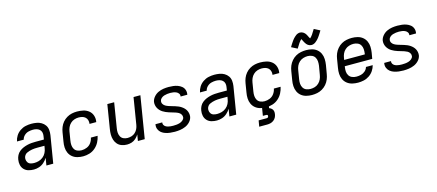

<svg xmlns="http://www.w3.org/2000/svg" viewBox="-63 -1443 5309 2335"><g transform="rotate(-15 2592.0 -275.0)"><path d="M196 8Q229 8 262.5 -3Q296 -14 323.5 -38.5Q351 -63 369 -93L354 0H440L497 -345Q502 -378 498.5 -411Q495 -444 477 -469.5Q459 -495 431.5 -511Q404 -527 372 -532.5Q340 -538 307 -538Q271 -538 234.5 -530Q198 -522 165 -499.5Q132 -477 111.5 -444.5Q91 -412 84 -375H169Q175 -404 198 -426Q221 -448 249.5 -455.5Q278 -463 307 -463Q330 -463 351.5 -457.5Q373 -452 389.5 -438Q406 -424 411.5 -402Q417 -380 413 -357L406 -313H304Q278 -313 251 -311Q224 -309 197 -302.5Q170 -296 144 -285Q118 -274 95 -255.5Q72 -237 59 -211.5Q46 -186 42 -159Q36 -125 43 -91.5Q50 -58 73 -34Q96 -10 128.5 -1Q161 8 196 8Q196 8 196 8Q196 8 196 8Q196 8 196 8Q196 8 196 8ZM219 -68Q195 -68 173.5 -74.5Q152 -81 139.5 -100Q127 -119 127 -142Q127 -149 128 -157Q131 -174 141.5 -189Q152 -204 168.5 -212Q185 -220 202 -225Q219 -230 236 -233Q253 -236 270 -237Q287 -238 304 -238H393L388 -209Q384 -180 370 -152Q356 -124 331 -104Q306 -84 277 -76Q248 -68 219 -68Z M817 8Q856 8 896 -4Q936 -16 969 -44.5Q1002 -73 1021.5 -110.5Q1041 -148 1049 -188H964Q958 -154 937 -124.5Q916 -95 883 -81.5Q850 -68 817 -68Q789 -68 764 -78.5Q739 -89 726 -111.5Q713 -134 711 -161.5Q709 -189 714 -217L732 -327Q736 -353 747.5 -379Q759 -405 780 -425Q801 -445 828 -454Q855 -463 882 -463Q905 -463 927 -457.5Q949 -452 965.5 -437.5Q982 -423 988.5 -401Q995 -379 992 -356Q991 -354 991 -353H1076L1077 -358Q1084 -398 1071.5 -435.5Q1059 -473 1029 -497Q999 -521 960.5 -529.5Q922 -538 882 -538Q849 -538 816.5 -531Q784 -524 753.5 -506Q723 -488 700.5 -461Q678 -434 665.5 -402.5Q653 -371 648 -339L630 -229Q623 -192 624.5 -155Q626 -118 640.5 -86Q655 -54 682 -32Q709 -10 744.5 -1Q780 8 817 8Z M1369 8Q1398 8 1427 -1Q1456 -10 1479.5 -31.5Q1503 -53 1519 -79L1506 0H1592L1679 -530H1593L1538 -194Q1534 -169 1523 -145Q1512 -121 1491.5 -102Q1471 -83 1445.5 -75.5Q1420 -68 1395 -68Q1368 -68 1344 -79Q1320 -90 1308 -113Q1296 -136 1294.5 -163Q1293 -190 1298 -217L1349 -530H1263L1214 -229Q1208 -194 1208 -160Q1208 -126 1218 -94Q1228 -62 1249.5 -38Q1271 -14 1303 -3Q1335 8 1369 8Z M1970 8Q2003 8 2037.5 3Q2072 -2 2105.5 -16.5Q2139 -31 2164.5 -59Q2190 -87 2196 -121Q2199 -143 2195 -163.5Q2191 -184 2181.5 -201.5Q2172 -219 2158 -233Q2144 -247 2127.5 -258Q2111 -269 2092 -277Q2073 -285 2053.5 -291Q2034 -297 2014.5 -302.5Q1995 -308 1975.5 -314.5Q1956 -321 1938.5 -331Q1921 -341 1910 -358.5Q1899 -376 1903 -398Q1906 -417 1922.5 -431.5Q1939 -446 1958.5 -452Q1978 -458 1997.5 -460.5Q2017 -463 2036 -463Q2056 -463 2075 -460Q2094 -457 2111 -449.5Q2128 -442 2139.5 -426.5Q2151 -411 2148 -391Q2147 -390 2147 -388H2232Q2233 -392 2233 -395Q2238 -424 2228 -451Q2218 -478 2196.5 -495Q2175 -512 2149 -521.5Q2123 -531 2094 -534.5Q2065 -538 2036 -538Q2003 -538 1969.5 -533Q1936 -528 1904 -513Q1872 -498 1848 -470Q1824 -442 1818 -409Q1815 -388 1819 -367.5Q1823 -347 1832.5 -329.5Q1842 -312 1856 -297.5Q1870 -283 1886.5 -272.5Q1903 -262 1921.5 -254Q1940 -246 1959.5 -239.5Q1979 -233 1999 -227.5Q2019 -222 2038.5 -215.5Q2058 -209 2075.5 -199.5Q2093 -190 2104 -172Q2115 -154 2112 -133Q2108 -113 2090 -98.5Q2072 -84 2051.5 -78Q2031 -72 2010.5 -70Q1990 -68 1970 -68Q1953 -68 1937 -69.5Q1921 -71 1905.5 -75Q1890 -79 1876.5 -87Q1863 -95 1855 -109Q1847 -123 1850 -139V-142H1765Q1764 -139 1764 -135Q1759 -105 1770.5 -78Q1782 -51 1804 -34Q1826 -17 1853.5 -8Q1881 1 1910.5 4.5Q1940 8 1970 8Z M2500 8Q2533 8 2566.5 -3Q2600 -14 2627.5 -38.5Q2655 -63 2673 -93L2658 0H2744L2801 -345Q2806 -378 2802.5 -411Q2799 -444 2781 -469.5Q2763 -495 2735.5 -511Q2708 -527 2676 -532.5Q2644 -538 2611 -538Q2575 -538 2538.5 -530Q2502 -522 2469 -499.5Q2436 -477 2415.5 -444.5Q2395 -412 2388 -375H2473Q2479 -404 2502 -426Q2525 -448 2553.5 -455.5Q2582 -463 2611 -463Q2634 -463 2655.5 -457.5Q2677 -452 2693.5 -438Q2710 -424 2715.5 -402Q2721 -380 2717 -357L2710 -313H2608Q2582 -313 2555 -311Q2528 -309 2501 -302.5Q2474 -296 2448 -285Q2422 -274 2399 -255.5Q2376 -237 2363 -211.5Q2350 -186 2346 -159Q2340 -125 2347 -91.5Q2354 -58 2377 -34Q2400 -10 2432.5 -1Q2465 8 2500 8Q2500 8 2500 8Q2500 8 2500 8Q2500 8 2500 8Q2500 8 2500 8ZM2523 -68Q2499 -68 2477.5 -74.5Q2456 -81 2443.5 -100Q2431 -119 2431 -142Q2431 -149 2432 -157Q2435 -174 2445.5 -189Q2456 -204 2472.5 -212Q2489 -220 2506 -225Q2523 -230 2540 -233Q2557 -236 2574 -237Q2591 -238 2608 -238H2697L2692 -209Q2688 -180 2674 -152Q2660 -124 2635 -104Q2610 -84 2581 -76Q2552 -68 2523 -68Z M3121 8Q3160 8 3200 -4Q3240 -16 3273 -44.5Q3306 -73 3325.5 -110.5Q3345 -148 3353 -188H3268Q3262 -154 3241 -124.5Q3220 -95 3187 -81.5Q3154 -68 3121 -68Q3093 -68 3068 -78.5Q3043 -89 3030 -111.5Q3017 -134 3015 -161.5Q3013 -189 3018 -217L3036 -327Q3040 -353 3051.5 -379Q3063 -405 3084 -425Q3105 -445 3132 -454Q3159 -463 3186 -463Q3209 -463 3231 -457.5Q3253 -452 3269.5 -437.5Q3286 -423 3292.5 -401Q3299 -379 3296 -356Q3295 -354 3295 -353H3380L3381 -358Q3388 -398 3375.5 -435.5Q3363 -473 3333 -497Q3303 -521 3264.5 -529.5Q3226 -538 3186 -538Q3153 -538 3120.5 -531Q3088 -524 3057.5 -506Q3027 -488 3004.5 -461Q2982 -434 2969.5 -402.5Q2957 -371 2952 -339L2934 -229Q2927 -192 2928.5 -155Q2930 -118 2944.5 -86Q2959 -54 2986 -32Q3013 -10 3048.5 -1Q3084 8 3121 8ZM2976 214H3076Q3097 214 3118 209Q3139 204 3157.5 190.5Q3176 177 3186.5 157.5Q3197 138 3200 117Q3204 97 3200 78Q3196 59 3182 46Q3168 33 3150 27L3155 0H3069L3053 98H3096Q3101 98 3106 100Q3111 102 3113 107Q3115 112 3114 118Q3113 124 3109.5 129Q3106 134 3100.5 136Q3095 138 3089 138H2989Z M3697 8Q3730 8 3763 1.5Q3796 -5 3827 -23Q3858 -41 3881 -68Q3904 -95 3917 -127Q3930 -159 3935 -191L3954 -301Q3960 -338 3958.5 -375Q3957 -412 3942.5 -444Q3928 -476 3901 -498Q3874 -520 3838.5 -529Q3803 -538 3766 -538Q3734 -538 3700.5 -531.5Q3667 -525 3636.5 -507.5Q3606 -490 3582.5 -462.5Q3559 -435 3546 -403.5Q3533 -372 3528 -339L3510 -229Q3503 -192 3505 -155Q3507 -118 3521.5 -86Q3536 -54 3563 -32Q3590 -10 3625 -1Q3660 8 3697 8ZM3699 -68Q3671 -68 3646 -78Q3621 -88 3607 -111Q3593 -134 3591 -161.5Q3589 -189 3594 -217L3612 -327Q3616 -354 3627.5 -380Q3639 -406 3661 -426Q3683 -446 3710.5 -454.5Q3738 -463 3765 -463Q3792 -463 3817.5 -452.5Q3843 -442 3856.5 -419.5Q3870 -397 3872 -369.5Q3874 -342 3870 -314L3851 -204Q3847 -177 3835.5 -151Q3824 -125 3802 -104.5Q3780 -84 3753 -76Q3726 -68 3699 -68ZM3848 -581Q3861 -581 3874 -585.5Q3887 -590 3897.5 -597.5Q3908 -605 3918.5 -615Q3929 -625 3935.5 -632.5Q3942 -640 3949.5 -650Q3957 -660 3964.5 -671.5Q3972 -683 3980.5 -696.5Q3989 -710 3998 -725L3924 -763Q3902 -725 3886 -702Q3870 -679 3852 -663Q3847 -670 3841.5 -681Q3836 -692 3832 -700.5Q3828 -709 3822 -719Q3816 -729 3809 -736.5Q3802 -744 3792.5 -750.5Q3783 -757 3772 -760.5Q3761 -764 3750 -764Q3737 -764 3724 -759.5Q3711 -755 3700.5 -747.5Q3690 -740 3679.5 -730Q3669 -720 3662.5 -712.5Q3656 -705 3648.5 -695Q3641 -685 3633.5 -673.5Q3626 -662 3617.5 -649Q3609 -636 3600 -620L3674 -582Q3696 -620 3712.5 -643.5Q3729 -667 3746 -683Q3750 -676 3756 -664.5Q3762 -653 3766 -644.5Q3770 -636 3776.5 -626.5Q3783 -617 3789.5 -609Q3796 -601 3805.5 -594.5Q3815 -588 3826 -584.5Q3837 -581 3848 -581Z M4278 8Q4313 8 4349.5 0Q4386 -8 4418.5 -30Q4451 -52 4472.5 -84Q4494 -116 4503 -152H4418Q4410 -123 4386.5 -102.5Q4363 -82 4334.5 -75Q4306 -68 4278 -68Q4250 -68 4224 -78Q4198 -88 4183.5 -110.5Q4169 -133 4167 -160.5Q4165 -188 4170 -217L4171 -227H4517L4530 -301Q4536 -338 4534.5 -375Q4533 -412 4518.5 -444Q4504 -476 4477 -498Q4450 -520 4414.5 -529Q4379 -538 4342 -538Q4310 -538 4276.5 -531.5Q4243 -525 4212.5 -507.5Q4182 -490 4158.5 -462.5Q4135 -435 4122 -403.5Q4109 -372 4104 -339L4086 -229Q4079 -191 4081 -154Q4083 -117 4098 -85Q4113 -53 4141 -31Q4169 -9 4204.5 -0.5Q4240 8 4278 8ZM4444 -303H4184L4188 -327Q4192 -354 4203.5 -380Q4215 -406 4237 -426Q4259 -446 4286.5 -454.5Q4314 -463 4341 -463Q4368 -463 4393.5 -452.5Q4419 -442 4432.5 -419.5Q4446 -397 4448 -369.5Q4450 -342 4446 -314Z M4850 8Q4883 8 4917.5 3Q4952 -2 4985.5 -16.5Q5019 -31 5044.5 -59Q5070 -87 5076 -121Q5079 -143 5075 -163.5Q5071 -184 5061.5 -201.5Q5052 -219 5038 -233Q5024 -247 5007.5 -258Q4991 -269 4972 -277Q4953 -285 4933.5 -291Q4914 -297 4894.5 -302.5Q4875 -308 4855.5 -314.5Q4836 -321 4818.5 -331Q4801 -341 4790 -358.5Q4779 -376 4783 -398Q4786 -417 4802.5 -431.5Q4819 -446 4838.5 -452Q4858 -458 4877.5 -460.5Q4897 -463 4916 -463Q4936 -463 4955 -460Q4974 -457 4991 -449.5Q5008 -442 5019.5 -426.5Q5031 -411 5028 -391Q5027 -390 5027 -388H5112Q5113 -392 5113 -395Q5118 -424 5108 -451Q5098 -478 5076.5 -495Q5055 -512 5029 -521.5Q5003 -531 4974 -534.5Q4945 -538 4916 -538Q4883 -538 4849.5 -533Q4816 -528 4784 -513Q4752 -498 4728 -470Q4704 -442 4698 -409Q4695 -388 4699 -367.5Q4703 -347 4712.5 -329.5Q4722 -312 4736 -297.5Q4750 -283 4766.5 -272.5Q4783 -262 4801.5 -254Q4820 -246 4839.5 -239.5Q4859 -233 4879 -227.5Q4899 -222 4918.5 -215.5Q4938 -209 4955.5 -199.5Q4973 -190 4984 -172Q4995 -154 4992 -133Q4988 -113 4970 -98.5Q4952 -84 4931.5 -78Q4911 -72 4890.5 -70Q4870 -68 4850 -68Q4833 -68 4817 -69.5Q4801 -71 4785.5 -75Q4770 -79 4756.5 -87Q4743 -95 4735 -109Q4727 -123 4730 -139V-142H4645Q4644 -139 4644 -135Q4639 -105 4650.5 -78Q4662 -51 4684 -34Q4706 -17 4733.5 -8Q4761 1 4790.5 4.5Q4820 8 4850 8Z"/></g></svg>

Font: Iosevka Sparkle Oblique
Style: Regular
Weight: 400
Italic angle: -9°
Designer: Belleve Invis
Foundry: Belleve Invis
Version: Version 4.5.0; ttfautohint (v1.8.3)